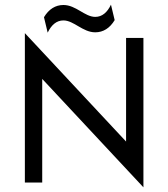

<svg xmlns="http://www.w3.org/2000/svg" viewBox="-20 -789 728 830"><path d="M186.1 -647.9C202.1 -681.2 224.3 -700.7 254.2 -700.7C299.3 -700.7 337.5 -649.3 391.7 -649.3C426.4 -649.3 454.9 -667.4 475.7 -702.1L459.7 -768.8C443.8 -735.4 421.5 -716 391.7 -716C346.5 -716 308.3 -767.4 254.2 -767.4C219.4 -767.4 191 -749.3 170.1 -714.6ZM600 20.8V-625H525V-177.1L87.5 -645.8V0H162.5V-447.9Z"/></svg>

Font: Afacad
Style: Regular
Weight: 400
Designer: Kristian Moeller
Foundry: Dicotype
Version: Version 1.000